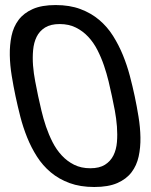

<svg xmlns="http://www.w3.org/2000/svg" viewBox="-20 -729 597 760"><path d="M41.5 -348.1Q33.2 -387.2 26.4 -429Q19.5 -470.7 18.8 -510.7Q18.1 -550.8 25.6 -586.9Q33.2 -623 53.5 -650.1Q73.7 -677.2 109.4 -693.1Q145 -709 200.2 -709Q255.9 -709 298.3 -693.1Q340.8 -677.2 372.8 -650.1Q404.8 -623 427.5 -586.9Q450.2 -550.8 466.6 -510.7Q482.9 -470.7 493.9 -429Q504.9 -387.2 513.2 -348.1Q521.5 -309.1 528.3 -267.1Q535.2 -225.1 535.9 -185.1Q536.6 -145 528.8 -109.4Q521 -73.7 500.5 -46.9Q480 -20 444.3 -4.4Q408.7 11.2 353 11.2Q297.9 11.2 255.4 -4.4Q212.9 -20 180.9 -46.9Q148.9 -73.7 126.2 -109.4Q103.5 -145 87.4 -185.1Q71.3 -225.1 60.5 -267.1Q49.8 -309.1 41.5 -348.1ZM130.9 -349.1Q136.7 -322.8 144 -291.3Q151.4 -259.8 162.1 -228Q172.9 -196.3 188 -166.5Q203.1 -136.7 224.4 -113.8Q245.6 -90.8 273.4 -76.9Q301.3 -63 337.4 -63Q373.5 -63 395.5 -76.9Q417.5 -90.8 429 -113.8Q440.4 -136.7 442.9 -166.5Q445.3 -196.3 442.9 -228Q440.4 -259.8 434.6 -291.3Q428.7 -322.8 422.9 -349.1Q417.5 -375.5 409.9 -406.7Q402.3 -438 391.6 -469.5Q380.9 -501 365.7 -530.8Q350.6 -560.5 329.3 -583.3Q308.1 -606 280.3 -619.9Q252.4 -633.8 216.3 -633.8Q180.2 -633.8 158.2 -619.9Q136.2 -606 125 -583.3Q113.8 -560.5 111.1 -530.8Q108.4 -501 110.8 -469.5Q113.3 -438 119.4 -406.7Q125.5 -375.5 130.9 -349.1Z"/></svg>

Font: XB Khoramshahr
Style: Oblique
Weight: 400
Italic angle: 12°
Designer: Behnam
Foundry: Irmug
Version: Version 8.005 2009